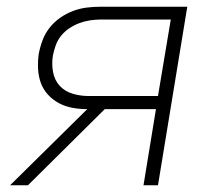

<svg xmlns="http://www.w3.org/2000/svg" viewBox="-20 -550 640 570"><path d="M10 0 239 -226Q216 -226 194.5 -230Q173 -234 154.5 -244Q136 -254 122 -269.5Q108 -285 101 -304.5Q94 -324 93 -346Q92 -368 95 -390Q99 -411 106.5 -431Q114 -451 127.5 -468Q141 -485 159 -497.5Q177 -510 197 -517.5Q217 -525 237.5 -527.5Q258 -530 278 -530H536L449 0H406L443 -226H291L63 0ZM242 -265H449L487 -492H278Q263 -492 247 -489.5Q231 -487 216 -481.5Q201 -476 186.5 -466.5Q172 -457 161.5 -444Q151 -431 145.5 -415.5Q140 -400 137 -385Q133 -360 137.5 -336Q142 -312 157 -295.5Q172 -279 195 -272Q218 -265 242 -265Z"/></svg>

Font: Iosevka Curly XLtExObl
Style: Regular
Weight: 200
Width: 7
Italic angle: -9°
Monospace: yes
Designer: Belleve Invis
Foundry: Belleve Invis
Version: Version 11.0.1; ttfautohint (v1.8.3)